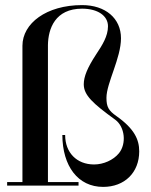

<svg xmlns="http://www.w3.org/2000/svg" viewBox="-20 -728 594 753"><path d="M437 -272.5C405.5 -294.5 397.5 -309 397.5 -344.5C397.5 -402 454.5 -500 454.5 -578C454.5 -656 393.5 -708 302 -708C161.5 -708 68 -636 68 -548.5V-14H8V0H288V-14H168V-551.5C169 -615.9 196.5 -694 302 -694C363 -694 403.5 -666.5 403.5 -625C403.5 -585.5 380.5 -550.2 357 -514.7C322.9 -462.6 308.5 -427.6 308.5 -397.5C308.5 -354.8 343.9 -322.3 432 -258.5C470.1 -230.4 476.7 -164.3 446.5 -127.1C424.4 -100 385.8 -83 349 -83C280.8 -83 235.5 -129.7 235.5 -198.5H224.5C225 -76.5 285.8 5 384.5 5C468.5 5 526 -51 526 -134.5C526 -180.5 507 -223 437 -272.5Z"/></svg>

Font: Picaflor 36 pt
Style: Regular
Weight: 400
Designer: Ariel Martín Pérez
Foundry: Tunera Type Foundry
Version: Version 1.000;hotconv 1.0.109;makeotfexe 2.5.65596